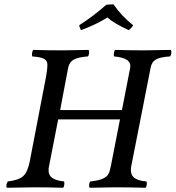

<svg xmlns="http://www.w3.org/2000/svg" viewBox="-20 -882 827 904"><path d="M253.9 -319.8 209 -89.8Q206.1 -58.6 225.3 -44.9Q244.6 -31.2 280.8 -27.8Q284.2 -23.9 282.7 -12.5Q281.2 -1 276.9 2Q200.7 0 154.8 0H138.2Q96.2 0 12.2 2Q8.8 -3.4 10.5 -12.5Q12.2 -21.5 17.1 -27.8Q68.4 -33.7 89.4 -53Q110.4 -72.3 120.1 -122.1L196.8 -521Q203.1 -554.7 203.1 -578.1Q203.1 -596.7 187 -605.2Q170.9 -613.8 131.8 -616.2Q129.4 -624 131.3 -634Q133.3 -644 136.2 -647Q204.6 -645 259.8 -645H279.8Q318.8 -645 397 -647Q400.9 -641.1 399.4 -630.4Q397.9 -619.6 393.1 -616.2Q349.1 -613.3 327.4 -601.3Q305.7 -589.4 300.8 -562L263.2 -363.8H554.2L592.8 -562Q597.2 -585.9 578.9 -599.1Q560.5 -612.3 518.1 -616.2Q514.6 -620.1 516.4 -631.6Q518.1 -643.1 522 -647Q598.1 -645 645 -645H662.1Q702.1 -645 784.2 -647Q788.1 -641.1 786.4 -630.4Q784.7 -619.6 779.8 -616.2Q733.9 -613.3 713.9 -601.8Q693.8 -590.3 689 -562L598.1 -100.1Q591.3 -63.5 609.6 -47.1Q627.9 -30.8 668.9 -27.8Q672.4 -23.9 670.9 -12.5Q669.4 -1 665 2Q585 0 537.1 0H520Q480 0 401.9 2Q398.4 -3.9 399.9 -14.4Q401.4 -24.9 405.8 -27.8Q443.8 -31.7 463.4 -40.5Q482.9 -49.3 490 -62Q497.1 -74.7 502 -100.1L544.9 -319.8ZM606.9 -763.2Q605.5 -758.8 597.9 -750.7Q590.3 -742.7 585.9 -740.2Q515.1 -772.5 485.8 -799.8Q434.6 -767.1 361.8 -740.2Q359.4 -742.7 356.2 -751.2Q353 -759.8 353 -763.2Q416 -803.2 481 -859.9L514.2 -861.8Q553.2 -805.2 606.9 -763.2Z"/></svg>

Font: Common Serif Medium
Style: Italic
Weight: 500
Italic angle: -12°
Designer: Philipp H. Poll, Khaled Hosny
Foundry: Stefan Peev, Context Ltd.
Version: Version 1.026